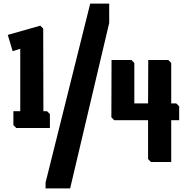

<svg xmlns="http://www.w3.org/2000/svg" viewBox="-20 -896 1027 1062"><path d="M723 -324H799L800 -564H911L927 -548V-324H955L971 -308V-231H927V0H815L799 -16V-231H612L596 -247L597 -564H707L723 -548ZM256 -188H70L54 -204V-281H92V-626L50 -613L23 -703L203 -754L219 -738L220 -281H240L256 -265ZM584 -876V-769L368 146H232V114L479 -876Z"/></svg>

Font: Chau Philomene One
Style: Regular
Weight: 400
Designer: Vicente Lamonaca
Foundry: TipoType
Version: Version 1.002